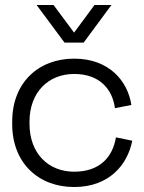

<svg xmlns="http://www.w3.org/2000/svg" viewBox="-20 -737 580 771"><path d="M277.5 14C419 14 492.5 -76 511 -172L445.5 -185.5C433 -107 381 -47.5 278 -47.5C174.5 -47.5 98.5 -120.5 98.5 -240V-248C98.5 -367 174.5 -440 278 -440C381 -440 432 -377.5 441.5 -302.5L507.5 -315.5C493 -411 419 -501.5 277.5 -501.5C134.5 -501.5 29 -405 29 -249V-238.5C29 -82.5 134.5 14 277.5 14ZM316 -566 427.5 -717H359.5L277.5 -606L195 -717H127L239 -566Z"/></svg>

Font: MCL Standard Light
Style: Regular
Weight: 300
Designer: Květoslav Bartoš
Foundry: Florian Karsten
Version: Version 1.001;Glyphs 3.2.3 (3260)